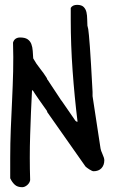

<svg xmlns="http://www.w3.org/2000/svg" viewBox="-20 -779 475 799"><path d="M22.5 -122.1Q22.5 -181.6 24.9 -241.7Q27.3 -301.8 30.3 -361.8Q33.2 -421.9 34.7 -481.9Q36.1 -542 34.2 -601.6Q37.1 -612.3 44.9 -617.7Q52.7 -623 63.5 -623Q84 -623 94.7 -615.7Q105.5 -608.4 110.4 -595.7Q115.2 -583 116.2 -567.4Q117.2 -551.8 118.2 -536.1Q129.9 -514.6 146 -494.6Q162.1 -474.6 174.8 -454.1Q174.8 -453.1 176.3 -449.7Q177.7 -446.3 178.7 -446.3Q184.6 -437.5 193.8 -423.3Q203.1 -409.2 211.9 -396Q220.7 -382.8 227.1 -373Q233.4 -363.3 233.4 -363.3L237.3 -358.4L293.9 -276.4Q297.9 -272.5 300.8 -272.5H302.7Q290 -376 282.2 -483.9Q274.4 -591.8 274.4 -697.3V-746.1Q282.2 -758.8 300.8 -758.8Q319.3 -758.8 328.1 -750Q336.9 -741.2 339.8 -728Q342.8 -714.8 342.8 -699.7Q342.8 -684.6 343.8 -671.9Q343.8 -670.9 344.7 -668.5Q345.7 -666 347.2 -657.7Q348.6 -649.4 350.1 -632.3Q351.6 -615.2 354 -585Q356.4 -554.7 358.9 -508.8Q361.3 -462.9 365.2 -396.5V-378.9L398.4 -161.1Q399.4 -153.3 406.7 -137.2Q414.1 -121.1 414.1 -112.3Q414.1 -91.8 402.3 -79.1Q390.6 -66.4 369.1 -66.4Q366.2 -66.4 361.3 -68.8Q356.4 -71.3 351.6 -74.2Q346.7 -77.1 342.3 -80.6Q337.9 -84 335.9 -85.9L178.7 -309.6Q177.7 -309.6 176.8 -313Q175.8 -316.4 174.8 -318.4Q168.9 -327.1 159.2 -340.3Q149.4 -353.5 140.6 -366.7Q131.8 -379.9 125 -389.6Q118.2 -399.4 118.2 -400.4L113.3 -404.3Q108.4 -311.5 105.5 -217.3Q102.5 -123 105.5 -29.3Q103.5 -17.6 93.3 -8.8Q83 0 72.3 0Q52.7 0 41.5 -10.3Q30.3 -20.5 22.5 -37.1Z"/></svg>

Font: Covered By Your Grace
Style: Regular
Weight: 400
Designer: Kimberly Geswein
Foundry: Kimberly Geswein
Version: Version 1.0